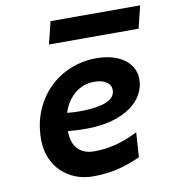

<svg xmlns="http://www.w3.org/2000/svg" viewBox="-80 -772 771 854"><g transform="rotate(-10 305.0 -344.5)"><path d="M348.1 -401.4Q325.2 -401.4 303.7 -394Q282.2 -386.7 263.7 -372.1Q245.1 -357.4 230.5 -335.9Q215.8 -314.5 207 -286.1Q235.4 -283.2 260.3 -283.2Q304.7 -283.2 335.9 -288.1Q367.2 -293 387 -301.8Q406.7 -310.5 415.5 -323.2Q424.3 -335.9 424.3 -351.6Q424.3 -374.5 404.3 -387.9Q384.3 -401.4 348.1 -401.4ZM486.8 -36.1Q457 -22.9 430.4 -13.7Q403.8 -4.4 377.9 1.2Q352.1 6.8 325.9 9.5Q299.8 12.2 271.5 12.2Q230.5 12.2 194.1 -2Q157.7 -16.1 130.6 -42.2Q103.5 -68.4 87.9 -105.7Q72.3 -143.1 72.3 -189.5Q72.3 -260.3 96.7 -318.1Q121.1 -376 162.6 -417Q204.1 -458 259.3 -480.5Q314.5 -502.9 375.5 -502.9Q416.5 -502.9 448.7 -493.7Q481 -484.4 503.4 -467.5Q525.9 -450.7 537.6 -427.7Q549.3 -404.8 549.3 -377.9Q549.3 -342.8 532 -311Q514.6 -279.3 480.5 -254.9Q446.3 -230.5 395.5 -216.1Q344.7 -201.7 277.8 -201.7Q260.7 -201.7 239 -202.6Q217.3 -203.6 195.8 -205.6Q196.3 -182.1 201.9 -162.1Q207.5 -142.1 219.7 -127.7Q231.9 -113.3 251 -105Q270 -96.7 296.9 -96.7Q345.2 -96.7 393.8 -108.9Q442.4 -121.1 494.6 -147.9ZM205.1 -700.7H609.9L585 -599.6H180.2Z"/></g></svg>

Font: Andika New Basic
Style: Bold Italic
Weight: 700
Italic angle: -14°
Designer: Victor Gaultney, Annie Olsen, Pablo Ugerman
Foundry: SIL International
Version: Version 5.500